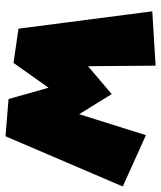

<svg xmlns="http://www.w3.org/2000/svg" viewBox="32 -620 584 696"><g transform="rotate(-90 324.0 -272.0)"><path d="M178 -544 -4 -119 182 -35 258 -277 331 -159 432 -245 434 0 631 -12 568 -497 444 -515 354 -388 313 -533Z"/></g></svg>

Font: Super Mario
Style: Regular
Weight: 400
Version: Version 1.0